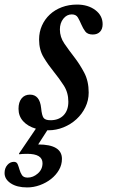

<svg xmlns="http://www.w3.org/2000/svg" viewBox="-94 -560 495 840"><path d="M77 -387Q77 -420 89.5 -448Q102 -476 124 -496.5Q146 -517 176.5 -528.5Q207 -540 243 -540Q291 -540 323 -516Q355 -492 355 -454Q355 -433 343.5 -421Q332 -409 312 -409Q289 -409 279 -422.5Q269 -436 262 -452.5Q255 -469 247 -483Q239 -497 220 -497Q198 -497 183 -478Q168 -459 168 -431Q168 -398 187.5 -369.5Q207 -341 231 -310Q255 -279 274.5 -242Q294 -205 294 -155Q294 -121 279.5 -91Q265 -61 240.5 -38.5Q216 -16 184 -3Q152 10 118 10H113L73 72Q177 72 177 135Q177 161 164 183.5Q151 206 129.5 223Q108 240 80.5 250Q53 260 25 260Q-20 260 -47 242Q-74 224 -74 197Q-74 176 -62 162Q-50 148 -33 148Q-21 148 -16.5 159Q-12 170 -8.5 182.5Q-5 195 2 206Q9 217 27 217Q51 217 71.5 199Q92 181 92 154Q92 113 25 113Q15 113 5 113.5Q-5 114 -10 115L-11 112L63 3Q28 -7 7.5 -29.5Q-13 -52 -13 -84Q-13 -113 0.5 -129.5Q14 -146 37 -146Q80 -146 86 -87Q89 -55 96.5 -44.5Q104 -34 127 -34Q163 -34 184 -55.5Q205 -77 205 -115Q205 -155 185 -186Q165 -217 141 -246.5Q117 -276 97 -309Q77 -342 77 -387Z"/></svg>

Font: SVN-Libre Baskerville
Style: Italic
Weight: 400
Italic angle: -14°
Designer: Pablo Impallari, Rodrigo Fuenzalida
Foundry: Pablo Impallari, Rodrigo Fuenzalida
Version: Version 1.000; ttfautohint (v1.8.4)